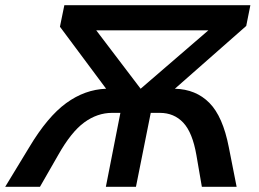

<svg xmlns="http://www.w3.org/2000/svg" viewBox="-59 -720 1000 740"><path d="M-39 0 54 -153Q124 -270 196 -322.5Q268 -375 350 -378L172 -617L189 -700H906L890 -620L615 -378Q696 -376 748 -323.5Q800 -271 823 -152L853 0H719L698 -122Q683 -209 647.5 -247Q612 -285 557 -285H522L465 0H349L405 -285H373Q316 -285 265.5 -248Q215 -211 165 -122L95 0ZM483 -378 744 -603H312Z"/></svg>

Font: Montserrat SemiBold
Style: Italic
Weight: 600
Italic angle: -11.3°
Designer: Julieta Ulanovsky
Foundry: Julieta Ulanovsky
Version: Version 9.000; ttfautohint (v1.8.4.7-5d5b)